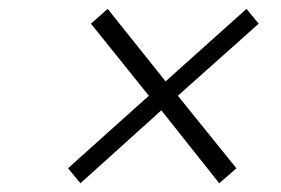

<svg xmlns="http://www.w3.org/2000/svg" viewBox="-20 -548 640 437"><path d="M163.1 -130.9 134.8 -165 318.8 -330.1 187 -494.1 225.1 -527.8 356.9 -362.8 541 -527.8 568.8 -494.1 384.8 -330.1 518.1 -165 479 -130.9 347.2 -296.9Z"/></svg>

Font: Office Code Pro D Light Italic
Style: Regular
Weight: 300
Italic angle: -9°
Designer: Nathan Rutzky & Paul D. Hunt
Foundry: Adobe Systems Incorporated
Version: Version 1.004;PS 001.004;hotconv 1.0.70;makeotf.lib2.5.58329